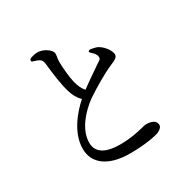

<svg xmlns="http://www.w3.org/2000/svg" viewBox="-166 -906 1083 1085"><g transform="rotate(-30 375.0 -363.5)"><path d="M467 -602C465 -597 469 -592 478 -584C487 -577 495 -567 500 -554C502 -547 502 -541 500 -536C496 -528 490 -526 483 -521C474 -515 464 -509 452 -500C420 -478 377 -449 343 -423C327 -439 316 -463 308 -494C299 -530 293 -596 293 -633C293 -646 294 -655 296 -663C297 -670 298 -677 298 -685C298 -708 254 -742 212 -742C199 -742 186 -739 173 -735C161 -731 156 -727 157 -721C157 -716 158 -712 160 -712L167 -710C178 -706 191 -703 201 -697C214 -690 218 -681 221 -663C228 -597 238 -516 254 -466C262 -438 276 -410 299 -388C246 -341 162 -248 162 -141C162 -41 247 15 380 15C478 15 545 2 573 -8C592 -16 605 -29 605 -42C605 -73 574 -83 540 -83C533 -83 524 -81 511 -77C481 -70 431 -57 358 -57C252 -57 211 -96 211 -153C211 -240 285 -317 345 -362C402 -401 486 -450 535 -471C569 -485 587 -494 587 -513C587 -534 564 -571 533 -591C522 -599 506 -603 488 -606C476 -609 469 -606 467 -602Z"/></g></svg>

Font: 寒蝉锦书宋 CompactLight
Style: Bold
Weight: 400
Width: 4
Designer: 寒蝉锦书宋{Warren} 思源宋体{Ryoko NISHIZUKA 西塚涼子 (kana & ideographs); Frank Grießhammer (Latin, Greek & Cyrillic); Wenlong ZHANG 
Foundry: Adobe & ChillType
Version: Version 2.000;Glyphs 3.1.1 (3135)